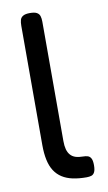

<svg xmlns="http://www.w3.org/2000/svg" viewBox="-83 -741 446 794"><g transform="rotate(-10 140.5 -344.0)"><path d="M215 10.5Q182.5 10.5 157 5Q131.5 -0.5 112.8 -12.5Q94 -24.5 81.6 -43.6Q69.2 -62.8 63.4 -89.9Q57.5 -117 57.5 -152.5V-653.2Q57.5 -668 60.4 -678Q63.2 -688 72.9 -693.6Q82.5 -699.2 101.2 -699.2Q120.8 -699.2 130.2 -694Q139.8 -688.8 143 -679Q146.2 -669.2 146.2 -655.2V-153.8Q146.2 -133.5 150.1 -119Q154 -104.5 162.5 -94.9Q171 -85.2 184 -81Q197 -76.8 214.5 -76.8Q226.8 -76.8 235.2 -74Q243.8 -71.2 248.6 -62Q253.5 -52.8 253.5 -33.8Q253.5 -14.2 248.6 -4.6Q243.8 5 235.1 7.8Q226.5 10.5 215 10.5Z"/></g></svg>

Font: Fredoka Light
Style: Regular
Weight: 300
Designer: Ben Nathan
Foundry: Milena B. Brandão, Ben Nathan
Version: Version 2.001